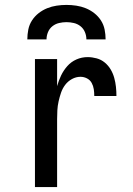

<svg xmlns="http://www.w3.org/2000/svg" viewBox="-20 -760 540 780"><path d="M122 0V-520H212V-410Q218 -432 228 -453Q238 -474 253.5 -491.5Q269 -509 290.5 -518.5Q312 -528 336 -528Q354 -528 372.5 -523Q391 -518 405.5 -506Q420 -494 429.5 -478Q439 -462 444 -444Q449 -426 451 -407.5Q453 -389 453 -370H363Q363 -384 361 -397.5Q359 -411 352.5 -423Q346 -435 333.5 -441.5Q321 -448 307 -448Q289 -448 272.5 -439Q256 -430 245 -415.5Q234 -401 228 -383.5Q222 -366 218 -348Q214 -330 213 -312Q212 -294 212 -276V0ZM91 -600Q91 -620 95 -640Q99 -660 110 -677Q121 -694 137 -706.5Q153 -719 171.5 -726.5Q190 -734 210 -737Q230 -740 250 -740Q270 -740 290 -737Q310 -734 328.5 -726.5Q347 -719 363 -706.5Q379 -694 390 -677Q401 -660 405 -640Q409 -620 409 -600H331Q331 -615 325 -629.5Q319 -644 307 -653.5Q295 -663 280 -666.5Q265 -670 250 -670Q235 -670 220 -666.5Q205 -663 193 -653.5Q181 -644 175 -629.5Q169 -615 169 -600Z"/></svg>

Font: Iosevka Term Curly Medium
Style: Regular
Weight: 500
Designer: Belleve Invis
Foundry: Belleve Invis
Version: Version 32.3.0